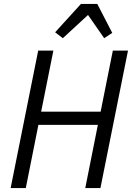

<svg xmlns="http://www.w3.org/2000/svg" viewBox="-20 -955 670 975"><path d="M477 -321H175L111 0H34L174 -698H251L189 -388H491L553 -698H630L490 0H413ZM474 -935 550 -788 509 -761 427 -879 299 -761 260 -791 391 -935Z"/></svg>

Font: IBM Plex Sans Condensed
Style: Italic
Weight: 400
Width: 3
Italic angle: -11°
Designer: Mike Abbink, Paul van der Laan, Pieter van Rosmalen
Foundry: Bold Monday
Version: Version 1.3